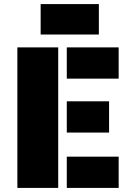

<svg xmlns="http://www.w3.org/2000/svg" viewBox="-20 -920 656 940"><path d="M65 -688H265V0H65ZM307 -688H561V-535H307ZM307 -424H514V-271H307ZM307 -153H561V0H307ZM179 -900H464V-751H179Z"/></svg>

Font: Saira Stencil One
Style: Regular
Weight: 400
Designer: Hector Gatti with collaboration of the Omnibus-Type team
Foundry: Omnibus-Type
Version: Version 1.004